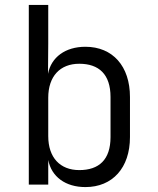

<svg xmlns="http://www.w3.org/2000/svg" viewBox="-20 -750 640 780"><path d="M327 10C437 10 508 -68 508 -193V-356C508 -481 438 -560 327 -560C246 -560 188 -518 175 -450L176 -573V-730H97V0H176V-100C189 -32 246 10 327 10ZM302 -59C224 -59 176 -110 176 -197V-353C176 -440 224 -491 302 -491C382 -491 429 -448 429 -356V-193C429 -101 382 -59 302 -59Z"/></svg>

Font: JetBrains Mono Light
Style: Regular
Weight: 336
Monospace: yes
Designer: Philipp Nurullin, Konstantin Bulenkov
Foundry: JetBrains
Version: Version 2.305